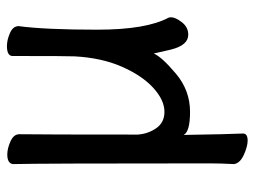

<svg xmlns="http://www.w3.org/2000/svg" viewBox="-108 -422 717 540"><g transform="rotate(-90 250.0 -152.5)"><path d="M124 186Q108 186 84.5 175.5Q61 165 58 148Q60 110 60 80Q60 -397 58 -474Q60 -490 85 -490Q102 -490 122 -481Q142 -472 142 -456Q141 -388 141 -123Q143 -94 159 -71Q175 -48 205 -48Q238 -48 272.5 -79.5Q307 -111 332 -168Q357 -225 361 -301Q362 -318 362 -475Q362 -491 390 -491Q407 -491 426.5 -482.5Q446 -474 446 -458Q436 -383 436 -237Q436 -99 470 -36L471 -30Q471 -17 457 1Q443 19 422 19Q392 19 380 -30L369 -78Q359 -55 312 -15.5Q265 24 205 24Q149 24 140 6Q142 132 144 173Q144 186 124 186Z"/></g></svg>

Font: LXGW WenKai Mono TC
Style: Bold
Weight: 700
Designer: LXGW / Fontworks Inc.
Foundry: LXGW / Fontworks Inc.
Version: Version 1.330